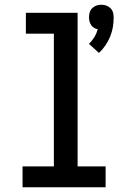

<svg xmlns="http://www.w3.org/2000/svg" viewBox="-20 -789 540 809"><path d="M397 -566 355 -604Q368 -617 377.5 -632.5Q387 -648 392 -666Q384 -667 376.5 -671.5Q369 -676 364 -683.5Q359 -691 357 -699.5Q355 -708 355 -716Q355 -727 358 -737Q361 -747 368.5 -754.5Q376 -762 386 -765.5Q396 -769 407 -769Q418 -769 428 -765.5Q438 -762 445.5 -754.5Q453 -747 456 -737Q459 -727 459 -716Q459 -695 455.5 -674.5Q452 -654 444 -634.5Q436 -615 424 -597.5Q412 -580 397 -566ZM75 0V-88H207V-647H89V-735H307V-88H425V0Z"/></svg>

Font: Iosevka Curly Slab Semibold
Style: Regular
Weight: 600
Monospace: yes
Designer: Belleve Invis
Foundry: Belleve Invis
Version: Version 22.1.2; ttfautohint (v1.8.4)